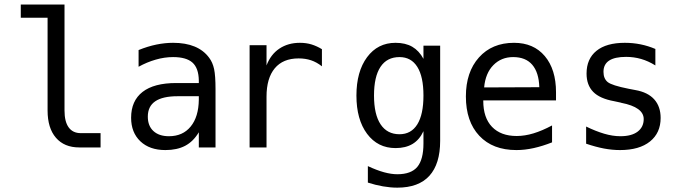

<svg xmlns="http://www.w3.org/2000/svg" viewBox="-20 -655 3040 853"><path d="M266.6 -164.1Q266.6 -114.3 285.2 -88.9Q303.7 -63.5 338.9 -63.5H426.8V0H332Q265.6 0 228.5 -43Q191.4 -85.9 191.4 -164.1V-576.2H72.3V-634.8H266.6Z M793 -227.5H768.6Q703.1 -227.5 669.9 -205.1Q636.7 -182.6 636.7 -136.7Q636.7 -95.7 661.6 -72.8Q686.5 -49.8 730.5 -49.8Q792 -49.8 827.1 -92.8Q862.3 -135.7 863.3 -211.9V-227.5ZM937.5 -258.8V0H863.3V-67.4Q838.9 -26.4 802.7 -7.3Q766.6 11.7 714.8 11.7Q644.5 11.7 603.5 -27.3Q562.5 -66.4 562.5 -131.8Q562.5 -207 613.3 -246.6Q664.1 -286.1 762.7 -286.1H863.3V-297.9Q862.3 -352.5 835 -377Q807.6 -401.4 749 -401.4Q710.9 -401.4 671.9 -390.1Q632.8 -378.9 595.7 -358.4V-432.6Q636.7 -449.2 674.8 -457Q712.9 -464.8 749 -464.8Q804.7 -464.8 844.7 -448.2Q884.8 -431.6 909.2 -398.4Q924.8 -377.9 931.2 -348.1Q937.5 -318.4 937.5 -258.8Z M1410.2 -360.4Q1386.7 -378.9 1361.8 -387.2Q1336.9 -395.5 1306.6 -395.5Q1237.3 -395.5 1200.7 -351.6Q1164.1 -307.6 1164.1 -225.6V0H1088.9V-454.1H1164.1V-364.3Q1182.6 -413.1 1221.2 -439Q1259.8 -464.8 1312.5 -464.8Q1340.8 -464.8 1364.3 -457.5Q1387.7 -450.2 1410.2 -436.5Z M1861.3 -230.5Q1861.3 -314.5 1834 -357.9Q1806.6 -401.4 1754.9 -401.4Q1699.2 -401.4 1670.4 -357.9Q1641.6 -314.5 1641.6 -230.5Q1641.6 -146.5 1670.9 -102.5Q1700.2 -58.6 1754.9 -58.6Q1806.6 -58.6 1834 -102.5Q1861.3 -146.5 1861.3 -230.5ZM1935.5 -29.3Q1935.5 73.2 1887.7 126Q1839.8 178.7 1745.1 178.7Q1714.8 178.7 1681.2 172.9Q1647.5 167 1614.3 156.2V83Q1654.3 101.6 1686.5 110.4Q1718.8 119.1 1745.1 119.1Q1806.6 119.1 1834 86.4Q1861.3 53.7 1861.3 -17.6V-21.5V-72.3Q1843.8 -34.2 1813 -15.6Q1782.2 2.9 1737.3 2.9Q1658.2 2.9 1610.8 -60.5Q1563.5 -124 1563.5 -230.5Q1563.5 -336.9 1610.8 -400.9Q1658.2 -464.8 1737.3 -464.8Q1781.2 -464.8 1811.5 -447.3Q1841.8 -429.7 1861.3 -393.6V-452.1H1935.5Z M2450.2 -245.1V-209H2127V-207Q2127 -131.8 2166 -91.3Q2205.1 -50.8 2275.4 -50.8Q2311.5 -50.8 2350.1 -62.5Q2388.7 -74.2 2432.6 -97.7V-22.5Q2390.6 -5.9 2351.1 2.9Q2311.5 11.7 2274.4 11.7Q2168.9 11.7 2109.4 -51.8Q2049.8 -115.2 2049.8 -226.6Q2049.8 -335 2107.9 -399.9Q2166 -464.8 2263.7 -464.8Q2350.6 -464.8 2400.4 -405.8Q2450.2 -346.7 2450.2 -245.1ZM2376 -267.6Q2374 -333 2344.7 -367.2Q2315.4 -401.4 2259.8 -401.4Q2207 -401.4 2171.9 -365.7Q2136.7 -330.1 2130.9 -266.6Z M2891.6 -437.5V-364.3Q2860.4 -383.8 2828.1 -393.1Q2795.9 -402.3 2761.7 -402.3Q2710.9 -402.3 2686 -385.7Q2661.1 -369.1 2661.1 -335.9Q2661.1 -305.7 2679.7 -290.5Q2698.2 -275.4 2772.5 -260.7L2802.7 -254.9Q2858.4 -245.1 2886.7 -213.4Q2915 -181.6 2915 -130.9Q2915 -64.5 2867.7 -26.4Q2820.3 11.7 2734.4 11.7Q2700.2 11.7 2663.6 4.9Q2627 -2 2584 -16.6V-92.8Q2626 -72.3 2664.1 -61Q2702.1 -49.8 2736.3 -49.8Q2786.1 -49.8 2813 -70.3Q2839.8 -90.8 2839.8 -126Q2839.8 -178.7 2740.2 -198.2L2737.3 -199.2L2710 -205.1Q2644.5 -216.8 2615.2 -247.1Q2585.9 -277.3 2585.9 -328.1Q2585.9 -393.6 2629.9 -429.2Q2673.8 -464.8 2755.9 -464.8Q2792 -464.8 2825.7 -458Q2859.4 -451.2 2891.6 -437.5Z"/></svg>

Font: BabelStone Xiangqi
Style: Regular
Weight: 400
Designer: Andrew West
Foundry: BabelStone
Version: Version 11.000 June 09, 2018